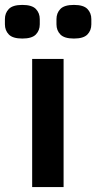

<svg xmlns="http://www.w3.org/2000/svg" viewBox="-57 -762 392 782"><path d="M74 0V-522H202V0ZM34 -605Q-5 -605 -21 -621.5Q-37 -638 -37 -663V-684Q-37 -709 -21 -725.5Q-5 -742 34 -742Q73 -742 89 -725.5Q105 -709 105 -684V-663Q105 -638 89 -621.5Q73 -605 34 -605ZM244 -605Q205 -605 189 -621.5Q173 -638 173 -663V-684Q173 -709 189 -725.5Q205 -742 244 -742Q283 -742 299 -725.5Q315 -709 315 -684V-663Q315 -638 299 -621.5Q283 -605 244 -605Z"/></svg>

Font: IBM Plex Sans Arabic SemiBold
Style: Regular
Weight: 600
Designer: Mike Abbink, Paul van der Laan, Pieter van Rosmalen, Wael Morcos, Khajak Apelian
Foundry: Bold Monday
Version: Version 1.1